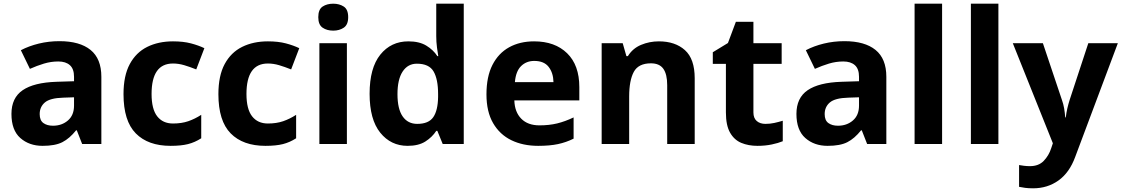

<svg xmlns="http://www.w3.org/2000/svg" viewBox="-20 -780 6075 1040"><path d="M302 -557Q412 -557 470.5 -509.5Q529 -462 529 -364V0H425L396 -74H392Q357 -30 318 -10Q279 10 211 10Q138 10 90 -32.5Q42 -75 42 -163Q42 -250 103 -291.5Q164 -333 286 -337L381 -340V-364Q381 -407 358.5 -427Q336 -447 296 -447Q256 -447 218 -435.5Q180 -424 142 -407L93 -508Q137 -531 190.5 -544Q244 -557 302 -557ZM323 -251Q251 -249 223 -225Q195 -201 195 -162Q195 -128 215 -113.5Q235 -99 267 -99Q315 -99 348 -127.5Q381 -156 381 -208V-253Z M904 10Q782 10 715.5 -57.5Q649 -125 649 -270Q649 -370 683 -433Q717 -496 777.5 -526Q838 -556 917 -556Q973 -556 1014.5 -545Q1056 -534 1087 -519L1043 -404Q1008 -418 977.5 -427Q947 -436 917 -436Q801 -436 801 -271Q801 -189 831.5 -150Q862 -111 917 -111Q964 -111 1000 -123.5Q1036 -136 1070 -158V-31Q1036 -9 998.5 0.5Q961 10 904 10Z M1418 10Q1296 10 1229.5 -57.5Q1163 -125 1163 -270Q1163 -370 1197 -433Q1231 -496 1291.5 -526Q1352 -556 1431 -556Q1487 -556 1528.5 -545Q1570 -534 1601 -519L1557 -404Q1522 -418 1491.5 -427Q1461 -436 1431 -436Q1315 -436 1315 -271Q1315 -189 1345.5 -150Q1376 -111 1431 -111Q1478 -111 1514 -123.5Q1550 -136 1584 -158V-31Q1550 -9 1512.5 0.5Q1475 10 1418 10Z M1785 -760Q1818 -760 1842 -744.5Q1866 -729 1866 -687Q1866 -646 1842 -630Q1818 -614 1785 -614Q1751 -614 1727.5 -630Q1704 -646 1704 -687Q1704 -729 1727.5 -744.5Q1751 -760 1785 -760ZM1859 -546V0H1710V-546Z M2188 10Q2097 10 2039.5 -61.5Q1982 -133 1982 -272Q1982 -412 2040 -484Q2098 -556 2192 -556Q2251 -556 2289 -533Q2327 -510 2349 -476H2354Q2351 -492 2347 -522.5Q2343 -553 2343 -585V-760H2492V0H2378L2349 -71H2343Q2321 -37 2284 -13.5Q2247 10 2188 10ZM2240 -109Q2302 -109 2327 -145.5Q2352 -182 2353 -255V-271Q2353 -351 2328.5 -393Q2304 -435 2238 -435Q2189 -435 2161 -392.5Q2133 -350 2133 -270Q2133 -190 2161 -149.5Q2189 -109 2240 -109Z M2873 -556Q2986 -556 3052 -491.5Q3118 -427 3118 -308V-236H2766Q2768 -173 2803.5 -137Q2839 -101 2902 -101Q2955 -101 2998 -111.5Q3041 -122 3087 -144V-29Q3047 -9 3002.5 0.5Q2958 10 2895 10Q2813 10 2750 -20.5Q2687 -51 2651 -113Q2615 -175 2615 -269Q2615 -365 2647.5 -428.5Q2680 -492 2738 -524Q2796 -556 2873 -556ZM2874 -450Q2831 -450 2802.5 -422Q2774 -394 2769 -335H2978Q2977 -385 2952 -417.5Q2927 -450 2874 -450Z M3549 -556Q3637 -556 3690 -508.5Q3743 -461 3743 -356V0H3594V-319Q3594 -378 3573 -407.5Q3552 -437 3506 -437Q3438 -437 3413 -390.5Q3388 -344 3388 -257V0H3239V-546H3353L3373 -476H3381Q3407 -518 3452.5 -537Q3498 -556 3549 -556Z M4126 -109Q4151 -109 4174 -114Q4197 -119 4220 -126V-15Q4196 -5 4160.5 2.5Q4125 10 4083 10Q4034 10 3995.5 -6Q3957 -22 3934.5 -61.5Q3912 -101 3912 -171V-434H3841V-497L3923 -547L3966 -662H4061V-546H4214V-434H4061V-171Q4061 -140 4079 -124.5Q4097 -109 4126 -109Z M4554 -557Q4664 -557 4722.5 -509.5Q4781 -462 4781 -364V0H4677L4648 -74H4644Q4609 -30 4570 -10Q4531 10 4463 10Q4390 10 4342 -32.5Q4294 -75 4294 -163Q4294 -250 4355 -291.5Q4416 -333 4538 -337L4633 -340V-364Q4633 -407 4610.5 -427Q4588 -447 4548 -447Q4508 -447 4470 -435.5Q4432 -424 4394 -407L4345 -508Q4389 -531 4442.5 -544Q4496 -557 4554 -557ZM4575 -251Q4503 -249 4475 -225Q4447 -201 4447 -162Q4447 -128 4467 -113.5Q4487 -99 4519 -99Q4567 -99 4600 -127.5Q4633 -156 4633 -208V-253Z M5083 0H4934V-760H5083Z M5388 0H5239V-760H5388Z M5466 -546H5629L5732 -239Q5740 -217 5744 -193.5Q5748 -170 5750 -144H5753Q5756 -170 5761.5 -193.5Q5767 -217 5774 -239L5875 -546H6035L5804 70Q5773 155 5713.5 197.5Q5654 240 5576 240Q5551 240 5532.5 237.5Q5514 235 5500 232V114Q5511 116 5526.5 118Q5542 120 5559 120Q5606 120 5633.5 91.5Q5661 63 5674 23L5683 -4Z"/></svg>

Font: Noto Sans Medefaidrin
Style: Bold
Weight: 700
Designer: Dalton Maag Ltd
Foundry: Dalton Maag Ltd
Version: Version 1.002; ttfautohint (v1.8.4.7-5d5b)